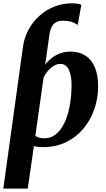

<svg xmlns="http://www.w3.org/2000/svg" viewBox="-20 -854 624 1128"><path d="M-0.5 254 115 -579Q122.5 -633.5 147.8 -680Q173 -726.5 212 -761.2Q251 -796 299.5 -815.2Q348 -834.5 402 -834.5Q419 -834.5 433.8 -832.5Q448.5 -830.5 458 -826L436.5 -707Q419 -720 397.8 -726.2Q376.5 -732.5 350.5 -732.5Q327 -732.5 310.8 -724.2Q294.5 -716 284.5 -697.8Q274.5 -679.5 270 -648.5L245.5 -474.5Q261 -495 283.2 -512.5Q305.5 -530 333.2 -540.5Q361 -551 393.5 -551Q445 -551 481.5 -527.5Q518 -504 537.2 -458.5Q556.5 -413 556.5 -347Q556.5 -276.5 534.2 -212.5Q512 -148.5 469.8 -98Q427.5 -47.5 367.2 -18.5Q307 10.5 230.5 10.5Q218 10.5 204.8 8.8Q191.5 7 179 5L143 254ZM241 -41.5Q275.5 -41.5 301.5 -60Q327.5 -78.5 346.5 -110Q365.5 -141.5 377.5 -181.8Q389.5 -222 395 -266.5Q400.5 -311 400.5 -354Q400.5 -408.5 384.8 -443.5Q369 -478.5 334.5 -478.5Q313.5 -478.5 294.5 -466.5Q275.5 -454.5 260.8 -437Q246 -419.5 236.5 -401L187.5 -56Q197.5 -49 210.5 -45.2Q223.5 -41.5 241 -41.5Z"/></svg>

Font: Merriweather 60pt ExtraBold
Style: Italic
Weight: 800
Italic angle: -7.8°
Version: Version 2.101